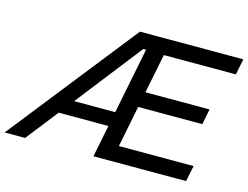

<svg xmlns="http://www.w3.org/2000/svg" viewBox="-142 -857 1311 1015"><g transform="rotate(15 513.5 -350.0)"><path d="M-46 0 507 -700H1073L1055 -613H661L618 -398H969L952 -313H601L556 -87H965L947 0H440L475 -175H203L66 0ZM266 -255H491L563 -616H548Z"/></g></svg>

Font: Montserrat Medium
Style: Italic
Weight: 500
Italic angle: -11.3°
Designer: Julieta Ulanovsky
Foundry: Julieta Ulanovsky
Version: Version 9.000; ttfautohint (v1.8.4.7-5d5b)